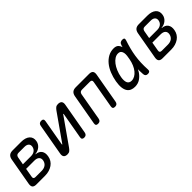

<svg xmlns="http://www.w3.org/2000/svg" viewBox="210 -1565 2581 2581"><g transform="rotate(-45 1500.0 -275.0)"><path d="M92 0Q51 0 35 -19.5Q19 -39 26 -80L95 -470Q102 -511 125 -530.5Q148 -550 189 -550H350Q433 -550 474.5 -513Q516 -476 505 -412Q497 -365 460 -334Q423 -303 372 -299L371 -295Q431 -290 457 -252.5Q483 -215 472 -155Q466 -119 448 -90.5Q430 -62 401.5 -42Q373 -22 336.5 -11Q300 0 256 0ZM143 -246 121 -119Q117 -99 125.5 -89Q134 -79 154 -79H270Q318 -79 347.5 -101Q377 -123 385 -163Q392 -202 369.5 -224Q347 -246 299 -246ZM223 -471Q203 -471 191.5 -461Q180 -451 176 -431L156 -320H309Q351 -320 378.5 -340Q406 -360 413 -396Q419 -431 398.5 -451Q378 -471 336 -471Z M691 -515Q695 -538 708 -549Q721 -560 744 -560Q766 -560 775.5 -549Q785 -538 781 -515L715 -140Q716 -134 718 -134Q720 -134 721 -135.5Q722 -137 724 -140L984 -510Q1000 -533 1017 -546.5Q1034 -560 1061 -560Q1100 -560 1116 -540.5Q1132 -521 1125 -482L1046 -35Q1042 -12 1029 -1Q1016 10 993 10Q971 10 961.5 -1Q952 -12 956 -35L1022 -410Q1021 -416 1019 -416Q1017 -416 1016 -414.5Q1015 -413 1013 -410L753 -40Q737 -17 720 -3.5Q703 10 676 10Q637 10 621 -9.5Q605 -29 612 -68Z M1257 10Q1234 10 1225 -1Q1216 -12 1220 -35L1297 -470Q1304 -511 1327 -530.5Q1350 -550 1391 -550H1643Q1684 -550 1700 -530.5Q1716 -511 1709 -470L1632 -35Q1628 -12 1615 -1Q1602 10 1579 10Q1556 10 1547 -1Q1538 -12 1542 -35L1611 -428Q1615 -448 1607 -458Q1599 -468 1579 -468H1427Q1407 -468 1395 -458Q1383 -448 1379 -428L1310 -35Q1306 -12 1293 -1Q1280 10 1257 10Z M1960 10Q1924 10 1895 -2Q1866 -14 1847.5 -41.5Q1829 -69 1823.5 -113.5Q1818 -158 1829 -224Q1841 -293 1866 -354.5Q1891 -416 1928 -461.5Q1965 -507 2013 -533.5Q2061 -560 2119 -560Q2167 -560 2189.5 -535.5Q2212 -511 2219 -473.5Q2226 -436 2221 -391.5Q2216 -347 2209 -308Q2200 -253 2181.5 -196.5Q2163 -140 2133 -94Q2103 -48 2060 -19Q2017 10 1960 10ZM1985 -80Q2016 -80 2045.5 -96.5Q2075 -113 2099.5 -143Q2124 -173 2142 -215Q2160 -257 2169 -308Q2174 -332 2177.5 -360.5Q2181 -389 2177 -413Q2173 -437 2158.5 -453.5Q2144 -470 2111 -470Q2080 -470 2049.5 -450.5Q2019 -431 1993 -397Q1967 -363 1947 -316Q1927 -269 1918 -215Q1907 -151 1923 -115.5Q1939 -80 1985 -80ZM2225 -516Q2233 -541 2248 -550.5Q2263 -560 2284 -560Q2308 -560 2315.5 -549.5Q2323 -539 2315 -516Q2295 -457 2280 -399.5Q2265 -342 2256 -283.5Q2247 -225 2244.5 -163.5Q2242 -102 2246 -34Q2248 -12 2237.5 -1Q2227 10 2204 10Q2181 10 2169.5 -1Q2158 -12 2156 -34Q2151 -102 2153.5 -163.5Q2156 -225 2165.5 -283.5Q2175 -342 2190.5 -399.5Q2206 -457 2225 -516Z M2492 0Q2451 0 2435 -19.5Q2419 -39 2426 -80L2495 -470Q2502 -511 2525 -530.5Q2548 -550 2589 -550H2750Q2833 -550 2874.5 -513Q2916 -476 2905 -412Q2897 -365 2860 -334Q2823 -303 2772 -299L2771 -295Q2831 -290 2857 -252.5Q2883 -215 2872 -155Q2866 -119 2848 -90.5Q2830 -62 2801.5 -42Q2773 -22 2736.5 -11Q2700 0 2656 0ZM2543 -246 2521 -119Q2517 -99 2525.5 -89Q2534 -79 2554 -79H2670Q2718 -79 2747.5 -101Q2777 -123 2785 -163Q2792 -202 2769.5 -224Q2747 -246 2699 -246ZM2623 -471Q2603 -471 2591.5 -461Q2580 -451 2576 -431L2556 -320H2709Q2751 -320 2778.5 -340Q2806 -360 2813 -396Q2819 -431 2798.5 -451Q2778 -471 2736 -471Z"/></g></svg>

Font: Maple Mono
Style: Italic
Weight: 400
Italic angle: -10°
Monospace: yes
Designer: subframe7536
Version: Version 7.300